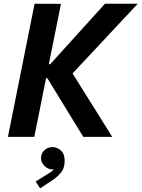

<svg xmlns="http://www.w3.org/2000/svg" viewBox="-20 -740 765 1038"><path d="M22.9 0 167 -719.7 309.6 -719.2 244.1 -393.1H279.3L233.4 -373L547.4 -719.7H724.6L341.8 -310.5L340.3 -394L586.9 0H430.2L219.2 -344.7L262.7 -317.4H229L165.5 0ZM196.8 278.3 172.9 241.2 230 205.6Q238.8 200.2 251.7 192.1Q264.6 184.1 274.7 171.6Q284.7 159.2 284.2 141.6H295.4Q296.9 151.9 289.3 163.8Q281.7 175.8 262.7 175.8Q241.2 175.8 221.4 158Q201.7 140.1 201.7 113.8Q201.7 89.4 220 72.3Q238.3 55.2 263.7 55.2Q289.1 55.2 309.3 73.7Q329.6 92.3 329.6 128.4Q329.6 169.9 308.3 194.8Q287.1 219.7 258.8 237.3Z"/></svg>

Font: Reddit Sans
Style: Bold Italic
Weight: 700
Italic angle: -11.25°
Designer: Stephen Hutchings
Version: Version 1.013